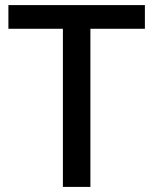

<svg xmlns="http://www.w3.org/2000/svg" viewBox="-20 -734 602 754"><path d="M335 0H227V-621H13V-714H549V-621H335Z"/></svg>

Font: Noto Sans Myanmar UI Medium
Style: Regular
Weight: 500
Designer: Monotype Design Team
Foundry: Monotype Imaging Inc.
Version: Version 2.103; ttfautohint (v1.8.4.7-5d5b)